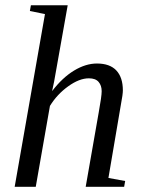

<svg xmlns="http://www.w3.org/2000/svg" viewBox="-20 -714 540 734"><path d="M151.9 -660.2 94.2 -671.9 98.1 -693.8H238.8L187 -402.8L179.2 -365.7Q218.3 -417 262.9 -444.1Q307.6 -471.2 350.6 -471.2Q399.9 -471.2 424.8 -444.6Q449.7 -418 449.7 -368.2Q449.7 -361.3 447.8 -347.2Q445.8 -333 394.5 -33.7L458.5 -22L454.6 0H307.6L357.4 -284.2Q368.7 -346.2 368.7 -365.2Q368.7 -387.2 356.9 -400.9Q345.2 -414.6 319.8 -414.6Q283.2 -414.6 240.7 -384Q198.2 -353.5 170.9 -309.1L116.7 0H36.1Z"/></svg>

Font: Tinos
Style: Italic
Weight: 400
Italic angle: -16.333°
Designer: Steve Matteson
Foundry: Monotype Imaging Inc.
Version: Version 1.32